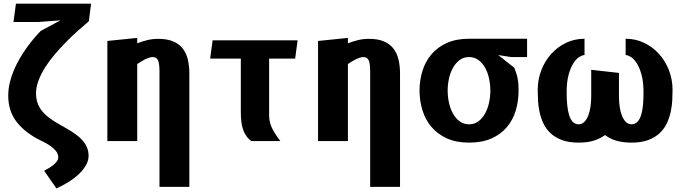

<svg xmlns="http://www.w3.org/2000/svg" viewBox="-20 -770 3740 1048"><path d="M477 -750 465 -654Q437 -630.5 404.8 -601.8Q372.5 -573 340.5 -540.5Q308.5 -508 278.8 -473Q249 -438 226.2 -402Q203.5 -366 190 -329.8Q176.5 -293.5 176.5 -259.5Q176.5 -214 199 -178.5Q221.5 -143 270.5 -111.5Q291.5 -98 313.8 -85.8Q336 -73.5 357.5 -60.5Q379 -47.5 398.2 -33.2Q417.5 -19 432 -2Q446.5 15 455 35.5Q463.5 56 463.5 81Q463.5 106 449.8 130.8Q436 155.5 412.5 178.2Q389 201 356.8 221.5Q324.5 242 288 258.5L221 162Q236.5 154 250.5 145.2Q264.5 136.5 275 127.2Q285.5 118 291.8 108.8Q298 99.5 298 90Q298 69 284.2 52.8Q270.5 36.5 251.2 23.8Q232 11 211.2 1.2Q190.5 -8.5 176.5 -16.5Q102 -59 63.5 -114.8Q25 -170.5 25 -248Q25 -284 33.5 -319.2Q42 -354.5 56.2 -388Q70.5 -421.5 88.8 -452.5Q107 -483.5 126.8 -510.8Q146.5 -538 166 -561Q185.5 -584 202 -601L310 -659L189.5 -650H53.5L67 -750Z M729 0H566V-546.5L729 -563V-533.5Q753.5 -543.5 783 -550.8Q812.5 -558 843.5 -558Q891 -558 923.5 -544.8Q956 -531.5 976 -506.8Q996 -482 1004.8 -446.8Q1013.5 -411.5 1013.5 -368V250H850.5V-380.5Q850.5 -421.5 842.8 -440Q835 -458.5 813 -458.5Q804.5 -458.5 794.2 -455.2Q784 -452 773 -446.8Q762 -441.5 750.8 -434.5Q739.5 -427.5 729 -420.5Z M1449 -450V-142Q1449 -125 1451.8 -110Q1454.5 -95 1461.2 -78.8Q1468 -62.5 1479.8 -43.8Q1491.5 -25 1510 0H1352.5Q1335 -12.5 1323.8 -28.8Q1312.5 -45 1306 -65Q1299.5 -85 1297 -108.5Q1294.5 -132 1294.5 -160V-450H1127L1140.5 -550H1604.5L1591 -450Z M1879 0H1716V-546.5L1879 -563V-533.5Q1903.5 -543.5 1933 -550.8Q1962.5 -558 1993.5 -558Q2041 -558 2073.5 -544.8Q2106 -531.5 2126 -506.8Q2146 -482 2154.8 -446.8Q2163.5 -411.5 2163.5 -368V250H2000.5V-380.5Q2000.5 -421.5 1992.8 -440Q1985 -458.5 1963 -458.5Q1954.5 -458.5 1944.2 -455.2Q1934 -452 1923 -446.8Q1912 -441.5 1900.8 -434.5Q1889.5 -427.5 1879 -420.5Z M2270 -275.5Q2270 -331.5 2285.8 -382.8Q2301.5 -434 2334.5 -473Q2367.5 -512 2418.5 -535.2Q2469.5 -558.5 2540 -558.5H2857V-458.5H2770.5L2699.5 -469.5L2787.5 -400Q2794 -383 2798.5 -368.8Q2803 -354.5 2805.8 -340Q2808.5 -325.5 2809.5 -310Q2810.5 -294.5 2810.5 -275.5Q2810.5 -217.5 2794.8 -165.8Q2779 -114 2746 -75.2Q2713 -36.5 2662 -14Q2611 8.5 2540 8.5Q2469.5 8.5 2418.5 -15Q2367.5 -38.5 2334.5 -77.8Q2301.5 -117 2285.8 -168.5Q2270 -220 2270 -275.5ZM2423.5 -275.5Q2423.5 -243 2430.5 -210.2Q2437.5 -177.5 2452 -151Q2466.5 -124.5 2488.5 -108Q2510.5 -91.5 2540 -91.5Q2570 -91.5 2591.8 -108Q2613.5 -124.5 2628 -151Q2642.5 -177.5 2649.5 -210.2Q2656.5 -243 2656.5 -275.5Q2656.5 -308.5 2649.5 -341.2Q2642.5 -374 2628 -400Q2613.5 -426 2591.8 -442.2Q2570 -458.5 2540 -458.5Q2510.5 -458.5 2488.5 -442Q2466.5 -425.5 2452 -399.2Q2437.5 -373 2430.5 -340.2Q2423.5 -307.5 2423.5 -275.5Z M3358.5 -372V-243.5Q3358.5 -214 3362.5 -186.5Q3366.5 -159 3375 -138Q3383.5 -117 3396.5 -104.2Q3409.5 -91.5 3427 -91.5Q3446.5 -91.5 3459.2 -105Q3472 -118.5 3479.5 -142.2Q3487 -166 3489.8 -197.8Q3492.5 -229.5 3492.5 -265.5Q3492.5 -324.5 3481.2 -364Q3470 -403.5 3454.5 -426.8Q3439 -450 3422.5 -459.8Q3406 -469.5 3395 -469.5V-558.5Q3449.5 -558.5 3496.2 -536Q3543 -513.5 3577.5 -475.2Q3612 -437 3631.5 -386.2Q3651 -335.5 3651 -279.5Q3651 -254.5 3649.5 -223.5Q3648 -192.5 3641.2 -160.5Q3634.5 -128.5 3620.5 -98.2Q3606.5 -68 3581.8 -44.2Q3557 -20.5 3519.2 -6Q3481.5 8.5 3427 8.5Q3377 8.5 3341.8 -2.8Q3306.5 -14 3282.5 -33Q3258.5 -14.5 3223.2 -3Q3188 8.5 3138.5 8.5Q3084 8.5 3046.2 -6Q3008.5 -20.5 2983.8 -44.2Q2959 -68 2945.2 -98.2Q2931.5 -128.5 2924.8 -160.5Q2918 -192.5 2916.5 -223.5Q2915 -254.5 2915 -279.5Q2915 -335.5 2934.5 -386.2Q2954 -437 2988.2 -475.2Q3022.5 -513.5 3069.2 -536Q3116 -558.5 3170.5 -558.5V-469.5Q3160 -469.5 3143.2 -459.8Q3126.5 -450 3111 -426.8Q3095.5 -403.5 3084.2 -364Q3073 -324.5 3073 -265.5Q3073 -229.5 3076 -197.8Q3079 -166 3086.2 -142.2Q3093.5 -118.5 3106.2 -105Q3119 -91.5 3138.5 -91.5Q3156 -91.5 3169 -104.2Q3182 -117 3190.5 -138Q3199 -159 3203 -186.5Q3207 -214 3207 -243.5V-389Z"/></svg>

Font: B612
Style: Bold
Weight: 700
Designer: Nicolas Chauveau, Thomas Paillot, Jonathan Favre-Lamarine, Jean-Luc Vinot
Foundry: AIRBUS
Version: Version 1.008